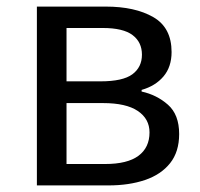

<svg xmlns="http://www.w3.org/2000/svg" viewBox="-20 -563 607 583"><path d="M92 0V-543H301Q390 -543 445.5 -511Q501 -479 501 -405Q501 -360 476.5 -331Q452 -302 410 -290V-285Q456 -275 490 -245Q524 -215 524 -156Q524 -102 496.5 -67.5Q469 -33 420.5 -16.5Q372 0 309 0ZM182 -316H285Q353 -316 382 -337.5Q411 -359 411 -397Q411 -435 382.5 -456.5Q354 -478 292 -478H182ZM182 -65H299Q367 -65 400.5 -90Q434 -115 434 -161Q434 -202 398.5 -226Q363 -250 293 -250H182Z"/></svg>

Font: Chiron Sans HK TT
Style: Regular
Weight: 400
Designer: Ryoko NISHIZUKA 西塚涼子 (kana, bopomofo & ideographs); Paul D. Hunt (Latin, Greek & Cyrillic); Sandoll Communications 산돌커뮤니
Foundry: Adobe
Version: Version 2.022;hotconv 1.0.109;makeotfexe 2.5.65596